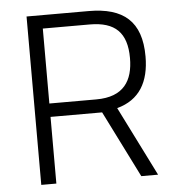

<svg xmlns="http://www.w3.org/2000/svg" viewBox="-51 -739 716 786"><g transform="rotate(-5 307.5 -346.0)"><path d="M494 -486C494 -393 455 -329 342 -329H149V-637H342C446 -637 494 -590 494 -486ZM498 0H567L424 -286C517 -311 558 -382 558 -487C558 -631 485 -692 342 -692H87V0H149V-274H361Z"/></g></svg>

Font: RazerF5 Light
Style: Regular
Weight: 300
Foundry: Razer Inc.
Version: Version 2